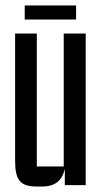

<svg xmlns="http://www.w3.org/2000/svg" viewBox="-20 -674 368 699"><path d="M257 -603V-654H70V-603ZM292 -552H212V-68H114V-552H35V-90C35 -20 52 5 113 5H133C183 5 207 -19 216 -59V0H292Z"/></svg>

Font: Queering
Style: Regular
Weight: 400
Designer: Adam Naccarato
Foundry: adamnac
Version: Version 2.000;hotconv 1.0.109;makeotfexe 2.5.65596